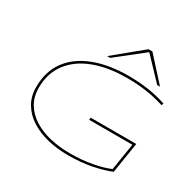

<svg xmlns="http://www.w3.org/2000/svg" viewBox="-199 -1167 1415 1395"><g transform="rotate(30 508.5 -470.0)"><path d="M538 10Q447 10 366.5 -9.5Q286 -29 224 -68.5Q162 -108 126.5 -167Q91 -226 91 -305Q91 -435 157 -525Q223 -615 345.5 -662.5Q468 -710 636 -710Q810 -710 952 -662L946 -645Q890 -662 840.5 -672Q791 -682 741 -686.5Q691 -691 632 -691Q472 -691 355 -646Q238 -601 174 -515.5Q110 -430 110 -310Q110 -233 144.5 -176.5Q179 -120 239 -82.5Q299 -45 377 -27Q455 -9 542 -9Q643 -9 727 -24.5Q811 -40 870 -65L906 -290H543L546 -309H928L887 -52Q828 -27 738 -8.5Q648 10 538 10ZM425 -756 661 -950H693L869 -756H845L676 -934L451 -756Z"/></g></svg>

Font: Georama ExtraExtended Thin
Style: Italic
Weight: 100
Width: 8
Italic angle: -9°
Designer: Jean-Baptiste Levee
Foundry: Production Type
Version: Version 1.000